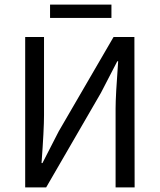

<svg xmlns="http://www.w3.org/2000/svg" viewBox="-20 -817 696 837"><path d="M89.8 0V-655.8H171.9V-314.9Q171.9 -252.9 161.1 -106H165L235.8 -244.1L475.1 -655.8H565.9L566.9 0H483.9V-344.2Q483.9 -398.4 495.1 -549.8H491.2L419.9 -412.1L181.2 0ZM198.2 -738.8V-796.9H465.8V-738.8Z"/></svg>

Font: Source Sans Pro
Style: Regular
Weight: 400
Designer: Paul D. Hunt
Foundry: Adobe Systems Incorporated
Version: Version 3.006;hotconv 1.0.111;makeotfexe 2.5.65597